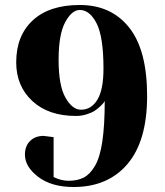

<svg xmlns="http://www.w3.org/2000/svg" viewBox="-20 -735 660 770"><path d="M300 -695Q268 -695 241.5 -646Q215 -597 215 -495Q215 -392 242.5 -343.5Q270 -295 305 -295Q346 -295 370.5 -335Q395 -375 395 -460Q395 -587 367.5 -641Q340 -695 300 -695ZM255 -10Q291 -10 316 -23Q341 -36 361 -70Q381 -104 390.5 -168.5Q400 -233 400 -330Q399 -328 396 -323.5Q393 -319 382.5 -309Q372 -299 360 -291Q348 -283 327.5 -276.5Q307 -270 285 -270Q174 -270 109.5 -330Q45 -390 45 -485Q45 -592 111.5 -653.5Q178 -715 300 -715Q426 -715 498 -624.5Q570 -534 570 -350Q570 -170 491.5 -77.5Q413 15 275 15Q187 15 133.5 -25.5Q80 -66 80 -115Q80 -149 100.5 -169.5Q121 -190 155 -190L195 -185V-25Q225 -10 255 -10Z"/></svg>

Font: Yeseva One
Style: Regular
Weight: 400
Designer: Jovanny Lemonad
Foundry: Jovanny Lemonad
Version: Version 2.000